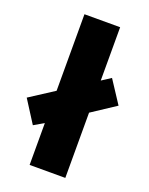

<svg xmlns="http://www.w3.org/2000/svg" viewBox="-163 -835 708 910"><g transform="rotate(20 191.0 -380.0)"><path d="M102 0V-211L52 -182L-20 -295L102 -374V-760H282V-491L328 -521L402 -408L282 -329V0Z"/></g></svg>

Font: Noto Sans SemiCondensed Black
Style: Regular
Weight: 900
Width: 4
Designer: Monotype Design Team
Foundry: Monotype Imaging Inc.
Version: Version 2.013; ttfautohint (v1.8.4.7-5d5b)